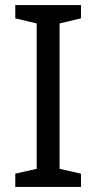

<svg xmlns="http://www.w3.org/2000/svg" viewBox="-20 -734 379 754"><path d="M298 0H40V-52L124 -71V-642L40 -662V-714H298V-662L214 -642V-71L298 -52Z"/></svg>

Font: Noto Serif Ottoman Siyaq
Style: Regular
Weight: 400
Designer: Sérgio Martins
Version: Version 1.005; ttfautohint (v1.8.4.7-5d5b)